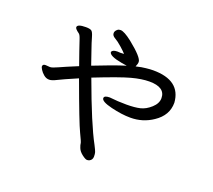

<svg xmlns="http://www.w3.org/2000/svg" viewBox="-131 -920 1261 1137"><g transform="rotate(20 500.0 -351.5)"><path d="M520 44Q510 44 488.5 27.5Q467 11 459.5 -8.5Q452 -28 452 -35.5Q452 -43 427 -94Q402 -145 311 -394Q218 -354 191 -340Q164 -326 147 -326Q128 -326 112.5 -339Q97 -352 88.5 -366Q80 -380 80 -385Q80 -400 98 -400L127 -398Q140 -398 173.5 -413.5Q207 -429 287 -462Q273 -501 258 -544.5Q243 -588 234.5 -614Q226 -640 217 -645Q192 -663 192 -673Q192 -693 246 -693Q271 -693 281 -686.5Q291 -680 299.5 -649.5Q308 -619 323.5 -575Q339 -531 353 -489Q471 -536 551 -561Q537 -563 518 -566Q435 -581 435 -606Q441 -621 471 -621L489 -620Q505 -620 512 -621Q503 -632 476.5 -655.5Q450 -679 431 -689.5Q412 -700 412 -716Q412 -730 426 -741Q433 -747 445 -747Q468 -747 519 -707Q610 -634 610 -606Q610 -593 602 -576Q602 -575 602 -575Q638 -584 663 -586Q689 -589 708 -589Q881 -589 891 -451Q891 -371 817 -322Q754 -279 676 -279Q621 -279 553.5 -295.5Q486 -312 486 -333Q486 -350 521 -350Q573 -344 627 -344Q680 -344 713.5 -352Q747 -360 778.5 -388.5Q810 -417 810 -450Q810 -519 710 -519Q662 -519 598.5 -502Q535 -485 378 -423Q473 -163 532 -55Q547 -26 550 -16Q553 -6 553 11Q553 32 535 41Q529 44 520 44Z"/></g></svg>

Font: LXGW WenKai Lite
Style: Bold
Weight: 700
Designer: LXGW / Fontworks Inc.
Foundry: LXGW / Fontworks Inc.
Version: Version 1.330;April 28, 2024